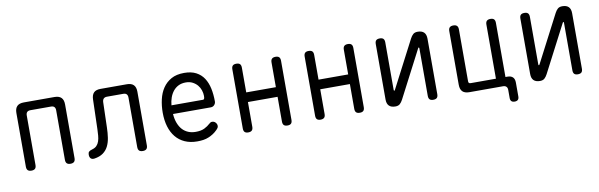

<svg xmlns="http://www.w3.org/2000/svg" viewBox="-47 -995 4895 1569"><g transform="rotate(-10 2400.0 -210.0)"><path d="M138 10Q118 10 108 0.5Q98 -9 98 -30V-475Q98 -513 116.5 -531.5Q135 -550 173 -550H427Q465 -550 483.5 -531.5Q502 -513 502 -475V-30Q502 -9 492 0.5Q482 10 462 10Q442 10 432 0.5Q422 -9 422 -30V-441Q422 -459 413 -468.5Q404 -478 385 -478H215Q196 -478 187 -468.5Q178 -459 178 -441V-30Q178 -9 168 0.5Q158 10 138 10Z M734 -475Q735 -513 753 -531.5Q771 -550 809 -550H1027Q1065 -550 1083.5 -531.5Q1102 -513 1102 -475V-30Q1102 -9 1092 0.5Q1082 10 1062 10Q1042 10 1032 0.5Q1022 -9 1022 -30V-440Q1022 -459 1013 -468.5Q1004 -478 985 -478H850Q832 -478 822.5 -468.5Q813 -459 812 -440L806 -230Q805 -185 799 -145.5Q793 -106 777.5 -75.5Q762 -45 734.5 -25Q707 -5 663 2Q643 5 632 -5Q621 -15 621 -37Q621 -53 628.5 -61Q636 -69 654 -74Q680 -81 694 -95.5Q708 -110 715 -131Q722 -152 724 -177.5Q726 -203 727 -230Z M1660 -127Q1677 -127 1688.5 -114.5Q1700 -102 1700 -86Q1700 -78 1696 -71Q1692 -64 1682 -54Q1665 -37 1647 -25.5Q1629 -14 1608.5 -5.5Q1588 3 1565 6.5Q1542 10 1514 10Q1456 10 1411.5 -10Q1367 -30 1337 -66.5Q1307 -103 1291.5 -154.5Q1276 -206 1276 -270Q1276 -327 1288 -379.5Q1300 -432 1327 -472Q1354 -512 1397 -536Q1440 -560 1504 -560Q1563 -560 1603 -539Q1643 -518 1667 -481Q1691 -444 1701.5 -394.5Q1712 -345 1712 -287Q1712 -271 1700.5 -258Q1689 -245 1670 -245H1357Q1360 -202 1373 -168.5Q1386 -135 1406 -113.5Q1426 -92 1453.5 -80.5Q1481 -69 1515 -69Q1560 -69 1588 -83Q1616 -97 1635 -115Q1642 -121 1647 -124Q1652 -127 1660 -127ZM1357 -317H1619Q1624 -317 1628 -322Q1632 -327 1632 -347Q1632 -370 1624 -394Q1616 -418 1600 -437Q1584 -456 1560 -468.5Q1536 -481 1504 -481Q1469 -481 1443 -468Q1417 -455 1399 -432.5Q1381 -410 1370.5 -380.5Q1360 -351 1357 -317Z M1937 10Q1917 10 1907.5 0.5Q1898 -9 1898 -30V-520Q1898 -541 1907.5 -550.5Q1917 -560 1937 -560Q1958 -560 1967.5 -550.5Q1977 -541 1977 -520V-315H2223V-520Q2223 -541 2233 -550.5Q2243 -560 2263 -560Q2283 -560 2292.5 -550.5Q2302 -541 2302 -520V-30Q2302 -9 2292.5 0.5Q2283 10 2263 10Q2242 10 2232.5 0.5Q2223 -9 2223 -30V-235H1977V-30Q1977 -9 1967 0.5Q1957 10 1937 10Z M2537 10Q2517 10 2507.5 0.5Q2498 -9 2498 -30V-520Q2498 -541 2507.5 -550.5Q2517 -560 2537 -560Q2558 -560 2567.5 -550.5Q2577 -541 2577 -520V-315H2823V-520Q2823 -541 2833 -550.5Q2843 -560 2863 -560Q2883 -560 2892.5 -550.5Q2902 -541 2902 -520V-30Q2902 -9 2892.5 0.5Q2883 10 2863 10Q2842 10 2832.5 0.5Q2823 -9 2823 -30V-235H2577V-30Q2577 -9 2567 0.5Q2557 10 2537 10Z M3088 -60V-520Q3088 -541 3097.5 -550.5Q3107 -560 3128 -560Q3148 -560 3157.5 -550.5Q3167 -541 3167 -520V-124Q3169 -118 3171 -118Q3173 -118 3173.5 -119.5Q3174 -121 3177 -124L3380 -515Q3391 -536 3404.5 -548Q3418 -560 3442 -560Q3477 -560 3494.5 -542.5Q3512 -525 3512 -490V-30Q3512 -9 3502.5 0.5Q3493 10 3472 10Q3452 10 3442.5 0.5Q3433 -9 3433 -30V-426Q3431 -432 3429 -432Q3427 -432 3426.5 -430.5Q3426 -429 3423 -426L3220 -35Q3209 -14 3195.5 -2Q3182 10 3158 10Q3123 10 3105.5 -7.5Q3088 -25 3088 -60Z M4161 104Q4161 122 4152 131Q4143 140 4125 140Q4107 140 4098 131Q4089 122 4089 104V37Q4089 19 4079.5 9.5Q4070 0 4052 0H3773Q3735 0 3716.5 -18.5Q3698 -37 3698 -75V-520Q3698 -541 3708 -550.5Q3718 -560 3738 -560Q3758 -560 3768 -550.5Q3778 -541 3778 -520V-89Q3778 -80 3782.5 -75.5Q3787 -71 3796 -71H4006V-520Q4006 -541 4016 -550.5Q4026 -560 4046 -560Q4066 -560 4075.5 -550.5Q4085 -541 4085 -520V-71H4101Q4131 -71 4146 -56Q4161 -41 4161 -11Z M4288 -60V-520Q4288 -541 4297.5 -550.5Q4307 -560 4328 -560Q4348 -560 4357.5 -550.5Q4367 -541 4367 -520V-124Q4369 -118 4371 -118Q4373 -118 4373.5 -119.5Q4374 -121 4377 -124L4580 -515Q4591 -536 4604.5 -548Q4618 -560 4642 -560Q4677 -560 4694.5 -542.5Q4712 -525 4712 -490V-30Q4712 -9 4702.5 0.5Q4693 10 4672 10Q4652 10 4642.5 0.5Q4633 -9 4633 -30V-426Q4631 -432 4629 -432Q4627 -432 4626.5 -430.5Q4626 -429 4623 -426L4420 -35Q4409 -14 4395.5 -2Q4382 10 4358 10Q4323 10 4305.5 -7.5Q4288 -25 4288 -60Z"/></g></svg>

Font: Maple Mono NL Light
Style: Regular
Weight: 300
Monospace: yes
Designer: subframe7536
Version: Version 7.000